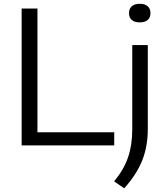

<svg xmlns="http://www.w3.org/2000/svg" viewBox="-20 -786 907 1038"><path d="M97 0V-740H182.5V-71H597.5V0ZM597 194.5Q648.5 132.5 671.8 65.8Q695 -1 695 -85V-542.5H779V-88.5Q779 5.5 748.8 81.5Q718.5 157.5 651.5 232ZM677.5 -715Q677.5 -739 692.5 -752.2Q707.5 -765.5 735.5 -765.5Q763.5 -765.5 778.5 -752.2Q793.5 -739 793.5 -715Q793.5 -691 778.5 -678Q763.5 -665 735.5 -665Q707.5 -665 692.5 -678Q677.5 -691 677.5 -715Z"/></svg>

Font: Encode Sans Expanded
Style: Regular
Weight: 400
Width: 7
Designer: Multiple Designers
Foundry: Impallari Type
Version: Version 2.000